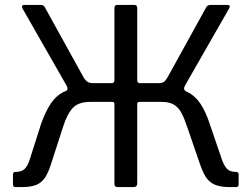

<svg xmlns="http://www.w3.org/2000/svg" viewBox="-20 -762 1025 782"><path d="M43.5 0Q32.8 0 32.8 -10.8V-51.6Q32.8 -61.8 43.5 -61.8Q68.4 -61.8 80.7 -74.3Q93 -86.8 101.4 -113.5L147.5 -257.9Q165.6 -308.1 186.5 -339.7Q207.4 -371.2 237 -386.5Q266.6 -401.8 310.6 -402.6L333.5 -423.3H434.6Q446 -423.3 446 -435.4V-728.4Q446 -742 457.8 -742H527.5Q538.9 -742 538.9 -729V-435.4Q538.9 -423.3 550.4 -423.3H649.4L672.2 -402.6Q713.7 -401.8 743.7 -387.2Q773.7 -372.6 795.5 -340.8Q817.3 -309.1 834.3 -257.2L883.3 -113.5Q892.7 -86.8 904.6 -74.3Q916.6 -61.8 941.2 -61.8Q952 -61.8 952 -51.6V-10.8Q952 0 941.2 0H917Q876.6 0 853.4 -10.5Q830.2 -20.9 817 -43.1Q803.7 -65.3 791.8 -101.4L742.8 -243.7Q731 -279.3 719.2 -301.8Q707.3 -324.2 688.6 -335.6Q669.8 -347 638.1 -347H547.7Q538.9 -347 538.9 -338.5V-14.5Q538.9 0 522.6 0H460Q452 0 449 -3.5Q446 -6.9 446 -14.1V-338.5Q446 -347 437.3 -347H346.9Q299.9 -347 276.7 -322.5Q253.5 -297.9 236.5 -244.4L189.4 -98.6Q178.5 -62.6 164.7 -40.7Q150.9 -18.8 128.8 -9.4Q106.6 0 68 0ZM361.9 -378.8 246.9 -390.2Q254.1 -393.9 254.9 -399.5Q255.7 -405.1 251.5 -412.7L70.8 -728.9Q68.5 -734.4 70.3 -738.2Q72.2 -742 78.8 -742H142.7Q158.9 -742 162.5 -732.6L319.3 -448.9Q327.2 -435.2 335.7 -429.3Q344.2 -423.3 359.5 -423.3ZM623.1 -378.8 625.5 -423.3Q640.8 -423.3 648.3 -429.3Q655.9 -435.2 663.5 -448.9L820 -732.6Q824.4 -742 839.8 -742H905.9Q912.8 -742 915 -738.5Q917.2 -735 913.9 -728.9L733 -412.7Q729 -405.1 729.9 -399.5Q730.8 -393.9 737.2 -390.2Z"/></svg>

Font: Libre Franklin Thin
Style: Regular
Weight: 100
Designer: Pablo Impallari, Rodrigo Fuenzalida, Nhung Nguyen
Foundry: Impallari Type
Version: Version 3.000